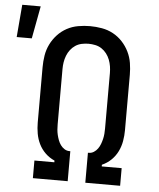

<svg xmlns="http://www.w3.org/2000/svg" viewBox="-99 -864 755 912"><g transform="rotate(5 278.5 -408.0)"><path d="M92 0V-84H187V-92Q162 -103 143 -121.5Q124 -140 112.5 -163.5Q101 -187 96.5 -213Q92 -239 92 -265V-529Q92 -557 96.5 -585Q101 -613 113.5 -638.5Q126 -664 145.5 -685Q165 -706 190 -719.5Q215 -733 243.5 -738Q272 -743 300 -743Q328 -743 356.5 -738Q385 -733 410 -719.5Q435 -706 454.5 -685Q474 -664 486.5 -638.5Q499 -613 503.5 -585Q508 -557 508 -529V-265Q508 -239 503.5 -213Q499 -187 487.5 -163.5Q476 -140 457 -121.5Q438 -103 413 -92V-84H508V0H342V-143H346Q359 -143 370 -150Q381 -157 388.5 -167.5Q396 -178 400.5 -190Q405 -202 408 -214.5Q411 -227 412 -239.5Q413 -252 413 -265V-529Q413 -545 410.5 -561Q408 -577 402 -592.5Q396 -608 386 -621Q376 -634 362.5 -643Q349 -652 332.5 -655.5Q316 -659 300 -659Q284 -659 267.5 -655.5Q251 -652 237.5 -643Q224 -634 214 -621Q204 -608 198 -592.5Q192 -577 189.5 -561Q187 -545 187 -529V-265Q187 -252 188 -239.5Q189 -227 192 -214.5Q195 -202 199.5 -190Q204 -178 211.5 -167.5Q219 -157 230 -150Q241 -143 254 -143H258V0ZM-43 -661 -30 -816H58L29 -661Z"/></g></svg>

Font: Iosevka Etoile Medium
Style: Regular
Weight: 500
Designer: Belleve Invis
Foundry: Belleve Invis
Version: Version 22.1.2; ttfautohint (v1.8.4)